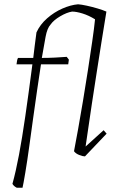

<svg xmlns="http://www.w3.org/2000/svg" viewBox="-20 -720 545 895"><path d="M58 155Q44 148 38 137Q54 79 68.5 2Q83 -75 98 -178.5Q113 -282 131 -420H57Q58 -429 59.5 -437Q61 -445 64 -450Q81 -450 98.5 -450Q116 -450 135 -450Q138 -478 142 -508Q146 -538 150 -569Q167 -606 199.5 -634.5Q232 -663 270.5 -680Q309 -697 344 -700Q359 -699 384.5 -693.5Q410 -688 435 -680.5Q460 -673 476 -666Q465 -601 453.5 -527Q442 -453 430 -377.5Q418 -302 408 -234.5Q398 -167 390.5 -115.5Q383 -64 379 -37L463 -113L477 -97L376 9Q366 9 349.5 2.5Q333 -4 325 -15Q333 -56 344 -117.5Q355 -179 367 -250.5Q379 -322 390 -394Q401 -466 410 -527.5Q419 -589 423 -630Q394 -648 365 -657Q336 -666 316 -666Q291 -662 260.5 -644Q230 -626 216 -606Q200 -589 192.5 -548.5Q185 -508 175 -450Q206 -450 235.5 -451.5Q265 -453 291 -455L301 -442L298 -420H171Q162 -364 153 -299.5Q144 -235 134.5 -169Q125 -103 117 -42Q107 31 98 84.5Q89 138 85 155Z"/></svg>

Font: Labrada Lght
Style: Italic
Weight: 300
Italic angle: -7°
Designer: Mercedes Jáuregui
Foundry: Omnibus-Type Team
Version: Version 1.000; ttfautohint (v1.8.4.7-5d5b)